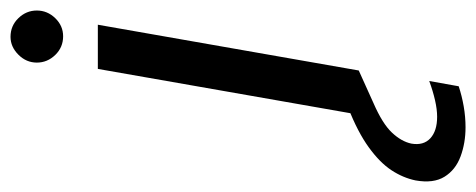

<svg xmlns="http://www.w3.org/2000/svg" viewBox="-398 -412 905 365"><g transform="rotate(-90 54.5 -229.5)"><path d="M19 0 106 -496H190L103 0ZM168 -562Q147 -562 132.5 -577Q118 -592 118 -612Q118 -632 133 -647Q148 -662 167 -662Q188 -662 202.5 -647Q217 -632 217 -612Q217 -592 202.5 -577Q188 -562 168 -562ZM-5 203Q-35 203 -60.5 193.5Q-86 184 -99 163Q-112 142 -106 108Q-101 84 -86.5 62Q-72 40 -43 19Q-14 -2 32 -20L89 -43L103 0L41 28Q2 45 -15 63Q-32 81 -36 100Q-40 123 -26 136Q-12 149 15 149Q29 149 46.5 145Q64 141 83 134L73 190Q55 196 35 199.5Q15 203 -5 203Z"/></g></svg>

Font: DM Sans 28pt
Style: Italic
Weight: 400
Italic angle: -10°
Version: Version 4.004;gftools[0.9.30]